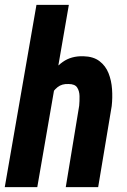

<svg xmlns="http://www.w3.org/2000/svg" viewBox="-25 -770 523 790"><path d="M258.3 -750 128.4 0H-5.4L125 -750ZM158.7 -282.2 125 -280.8Q129.4 -320.3 141.6 -365.5Q153.8 -410.6 176 -450.4Q198.2 -490.2 233.2 -515.1Q268.1 -540 317.9 -538.6Q359.4 -537.6 384.5 -518.3Q409.7 -499 421.6 -468.8Q433.6 -438.5 436 -403.1Q438.5 -367.7 434.6 -333.5L378.9 0H245.6L300.8 -335Q302.7 -354 302.2 -374.8Q301.8 -395.5 292.5 -409.9Q283.2 -424.3 257.3 -424.3Q230 -425.8 211.9 -411.4Q193.8 -397 183.3 -374.8Q172.9 -352.5 167.2 -327.9Q161.6 -303.2 158.7 -282.2Z"/></svg>

Font: Roboto Condensed
Style: Bold Italic
Weight: 700
Italic angle: -12°
Designer: Christian Robertson
Foundry: Google
Version: Version 3.0